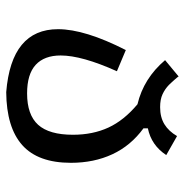

<svg xmlns="http://www.w3.org/2000/svg" viewBox="-8 -544 617 642"><g transform="rotate(-90 301.0 -222.5)"><path d="M366.7 65.4Q366.7 64.9 363.8 61.3Q360.8 57.6 356.4 52.7Q352.1 47.9 347.2 42.5Q342.3 37.1 338.4 33.2Q324.7 20 307.4 12Q290 3.9 264.2 3.9Q230.5 3.9 207 18.3Q183.6 32.7 167.5 60.5L104 24.4Q136.7 -25.4 193.4 -37.1V-51.8Q135.3 -94.2 106.7 -155.8Q78.1 -217.3 78.1 -294.4Q78.1 -404.3 137.2 -457Q196.3 -509.8 314.5 -510.7Q524.9 -493.7 524.9 -337.4Q524.9 -247.6 455.1 -110.8L384.3 -140.6Q437 -257.8 437 -328.6Q437 -383.3 405.8 -412.1Q374.5 -440.9 310.1 -440.9Q238.8 -440.9 205.3 -404.1Q171.9 -367.2 171.9 -287.6Q171.9 -221.2 196 -168.9Q220.2 -116.7 273.9 -71.8Q360.4 -51.3 421.4 20.5L366.7 65.9Z"/></g></svg>

Font: Hack
Style: Regular
Weight: 400
Monospace: yes
Designer: Christopher Simpkins
Foundry: Christopher Simpkins
Version: Version 2.019; ttfautohint (v1.4.1) -l 4 -r 80 -G 350 -x 0 -